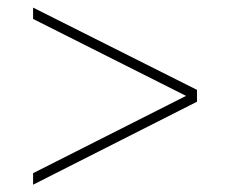

<svg xmlns="http://www.w3.org/2000/svg" viewBox="-20 -514 608 513"><path d="M68.4 -493.7V-463.4L477.1 -257.8L68.4 -51.3V-20.5L506.3 -242.2V-273.9Z"/></svg>

Font: Now ExtraLight
Style: Regular
Weight: 200
Designer: Alfredo Marco Pradil
Foundry: Alfredo Marco Pradil
Version: Version 1.200;hotconv 1.0.109;makeotfexe 2.5.65596